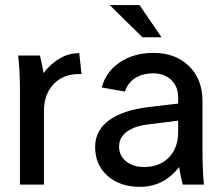

<svg xmlns="http://www.w3.org/2000/svg" viewBox="-20 -722 869 751"><path d="M50.8 -504.9H136.2Q146 -466.8 149.9 -436Q211.4 -514.2 290 -514.2L298.8 -432.1Q232.4 -435.5 192.1 -395.5Q151.9 -355.5 151.9 -287.1V0H58.1V-359.9Q58.1 -447.8 50.8 -504.9Z M777.8 0H694.8Q683.6 -43 681.2 -68.8Q620.1 8.8 527.8 8.8Q449.2 8.8 400.6 -34.2Q352.1 -77.1 352.1 -147Q352.1 -211.9 406.7 -251.7Q461.4 -291.5 561 -303.2L676.8 -316.9V-341.8Q676.8 -383.3 649.9 -409.2Q623 -435.1 580.1 -435.1Q538.1 -435.1 508.8 -416.5Q479.5 -397.9 468.8 -363.8L377.9 -379.9Q394.5 -441.9 449 -478.5Q503.4 -515.1 580.1 -515.1Q666.5 -515.1 719.2 -463.6Q772 -412.1 772 -327.1V-145Q772 -45.9 777.8 0ZM543 -68.8Q604.5 -68.8 640.6 -106.2Q676.8 -143.6 676.8 -205.1V-250L563 -235.8Q508.3 -230 477.1 -207.5Q445.8 -185.1 445.8 -148.9Q445.8 -113.8 472.9 -91.3Q500 -68.8 543 -68.8ZM537.1 -576.2 409.2 -702.1H525.9L611.8 -576.2Z"/></svg>

Font: LT Superior Med
Style: Regular
Weight: 500
Designer: Daniel Lyons
Foundry: LyonsType
Version: Version 1.000